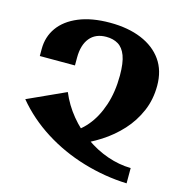

<svg xmlns="http://www.w3.org/2000/svg" viewBox="-108 -824 896 934"><g transform="rotate(15 340.0 -357.0)"><path d="M275 -159Q322 -178 361 -224Q400 -270 422.5 -337.5Q445 -405 445 -488Q445 -552 431.5 -587.5Q418 -623 393 -638Q368 -653 333 -653Q279 -653 250 -617.5Q221 -582 221 -518V-479H44V-515Q44 -576 77.5 -623Q111 -670 176 -697Q241 -724 333 -724Q424 -724 491.5 -696Q559 -668 596 -615.5Q633 -563 633 -487Q633 -417 607.5 -358Q582 -299 539 -252Q496 -205 441.5 -170Q387 -135 328 -112ZM612 10Q501 6 392 -26.5Q283 -59 190 -118Q97 -177 30 -258L221 -345Q246 -285 287.5 -234.5Q329 -184 382 -146.5Q435 -109 494 -88.5Q553 -68 612 -67Z"/></g></svg>

Font: Noto Serif Armenian ExtraBold
Style: Regular
Weight: 800
Version: Version 2.007